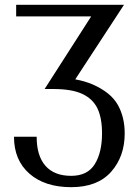

<svg xmlns="http://www.w3.org/2000/svg" viewBox="-20 -778 558 796"><path d="M497 -225Q497 -293 468 -344Q439 -395 364 -428Q331 -442 292 -449L494 -758H47V-710H358L165 -409H200Q278 -409 321.5 -388.5Q365 -368 384 -328.5Q403 -289 403 -225Q403 -146 373 -97.5Q343 -49 275 -49Q205 -49 168.5 -90.5Q132 -132 132 -211H38Q38 -114 102 -58Q166 -2 275 -2Q384 -2 440.5 -65.5Q497 -129 497 -225Z"/></svg>

Font: LXGW Marker Gothic
Style: Regular
Weight: 400
Version: Version 1.001